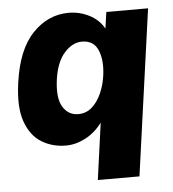

<svg xmlns="http://www.w3.org/2000/svg" viewBox="-50 -574 705 781"><g transform="rotate(-5 302.0 -183.0)"><path d="M488 161H318L350 -70.5Q321.5 -32 281.8 -11Q242 10 202 10Q146 10 102 -17Q58 -44 37 -103.8Q16 -163.5 30 -261.5Q48.5 -395.5 111.5 -461.2Q174.5 -527 259 -527Q302.5 -527 342 -507.2Q381.5 -487.5 402.5 -450L412 -517H582.5ZM262.5 -113Q295 -113 318.8 -134.2Q342.5 -155.5 357.2 -189.2Q372 -223 377 -260.5Q385.5 -321 368.2 -363.2Q351 -405.5 302.5 -405.5Q263.5 -405.5 230.5 -368.5Q197.5 -331.5 187.5 -260.5Q177.5 -185 199.8 -149Q222 -113 262.5 -113Z"/></g></svg>

Font: Public Sans ExtraBold
Style: Italic
Weight: 800
Italic angle: -8°
Designer: The Public Sans project authors (U.S. Web Design System). Libre Franklin designed by Pablo Impallari and Rodrigo Fuenzal
Version: Version 1.007; ttfautohint (v1.8.1) -l 8 -r 50 -G 200 -x 14 